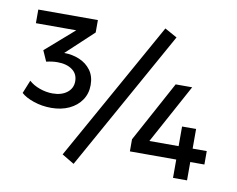

<svg xmlns="http://www.w3.org/2000/svg" viewBox="-79 -822 1166 944"><g transform="rotate(10 504.0 -350.0)"><path d="M187 -235Q141 -235 99.8 -249Q58.5 -263 37 -283L63.5 -348.5Q85 -329 117.2 -317.5Q149.5 -306 181.5 -306Q226.5 -306 254 -327.5Q281.5 -349 281.5 -384Q281.5 -421 253.5 -441.2Q225.5 -461.5 179.5 -461.5Q167.5 -461.5 153.2 -459.8Q139 -458 124 -454.5L100.5 -507.5L243 -632H41.5V-700H339V-638L204 -512Q244.5 -512 280 -497.2Q315.5 -482.5 337.5 -452.8Q359.5 -423 359.5 -379Q359.5 -336.5 337.5 -304Q315.5 -271.5 276.5 -253.2Q237.5 -235 187 -235ZM837.5 0V-91.5H606V-152L770.5 -455H853L691.5 -158.5H837.5V-256.5H907.5V-158.5H978V-91.5H907.5V0ZM344 17 283 -19.5 673 -717 734.5 -683Z"/></g></svg>

Font: Geologica Cursive
Style: Regular
Weight: 400
Designer: Sindre Bremnes, Frode Helland
Foundry: Monokrom Skriftforlag AS
Version: Version 1.010;gftools[0.9.28]